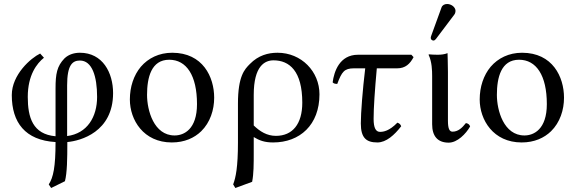

<svg xmlns="http://www.w3.org/2000/svg" viewBox="-20 -703 2884 961"><path d="M317 8C383 2 546 -42 546 -237C546 -339 494 -439 380 -439C354 -439 325 -432 303 -411C265 -372 258 -333 258 -260V-21C144 -31 119 -115 119 -218C119 -328 165 -386 200 -414L181 -435C135 -413 39 -330 39 -227C39 -90 106 -1 258 8C258 132 247 185 224 220L236 238L305 204C316 162 317 93 317 8ZM466 -218C466 -118 417 -35 316 -22V-276C316 -377 342 -400 380 -400C441 -400 466 -321 466 -218Z M630 -205C630 -103 698 10 840 10C904 10 953 -13 987 -46C1032 -90 1052 -153 1052 -214C1052 -318 995 -439 842 -439C776 -439 722 -412 685 -369C649 -326 630 -268 630 -205ZM827 -404C913 -404 966 -326 966 -182C966 -56 901 -25 854 -25C750 -25 716 -151 716 -228C716 -315 737 -404 827 -404Z M1242 207C1250 167 1250 119 1250 61V-17C1278 0 1304 10 1347 10C1481 10 1579 -78 1579 -231C1579 -345 1489 -439 1369 -439C1322 -439 1273 -426 1231 -383C1204 -356 1171 -322 1171 -184V10C1171 134 1160 186 1147 220L1158 238ZM1493 -189C1493 -82 1444 -23 1361 -23C1316 -23 1281 -45 1250 -75V-228C1250 -374 1306 -401 1349 -401C1429 -401 1493 -347 1493 -189Z M1772 -429C1679 -429 1652 -344 1645 -291C1649 -285 1658 -283 1668 -283C1691 -344 1703 -361 1752 -361H1808C1795 -253 1786 -139 1786 -85C1786 -12 1814 10 1869 10C1913 10 1954 -27 1988 -71C1985 -81 1978 -86 1969 -89C1928 -47 1899 -43 1882 -43C1861 -43 1850 -63 1850 -108C1850 -163 1856 -251 1866 -361H1968C2009 -361 2032 -383 2050 -417L2039 -429Z M2143 -322V-81C2143 -22 2170 11 2226 11C2269 11 2312 -33 2333 -70C2330 -80 2323 -85 2312 -87C2293 -63 2273 -44 2245 -44C2230 -44 2222 -58 2222 -99V-343C2222 -375 2220 -437 2220 -437C2205 -431 2189 -429 2170 -429C2158 -429 2133 -430 2127 -431L2125 -429C2142 -394 2143 -350 2143 -322ZM2218 -683C2205 -683 2194 -677 2190 -666L2138 -523C2137 -520 2136 -516 2136 -513C2136 -506 2142 -500 2150 -500C2154 -500 2159 -504 2162 -508L2254 -630C2258 -635 2260 -643 2260 -648C2260 -668 2238 -683 2218 -683Z M2381 -205C2381 -103 2449 10 2591 10C2655 10 2704 -13 2738 -46C2783 -90 2803 -153 2803 -214C2803 -318 2746 -439 2593 -439C2527 -439 2473 -412 2436 -369C2400 -326 2381 -268 2381 -205ZM2578 -404C2664 -404 2717 -326 2717 -182C2717 -56 2652 -25 2605 -25C2501 -25 2467 -151 2467 -228C2467 -315 2488 -404 2578 -404Z"/></svg>

Font: Libertinus Math
Style: Regular
Weight: 400
Designer: Philipp H. Poll, Khaled Hosny
Foundry: Caleb Maclennan
Version: Version 7.050;RELEASE